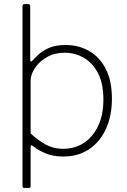

<svg xmlns="http://www.w3.org/2000/svg" viewBox="-20 -762 628 947"><path d="M119 -742Q129 -742 129 -731V-468Q129 -460 132 -459Q135 -458 141 -464Q149 -473 167.5 -491Q186 -509 219 -524.5Q252 -540 304 -540Q368 -540 419.5 -510.5Q471 -481 501.5 -422.5Q532 -364 532 -275Q532 -190 502.5 -126Q473 -62 419.5 -26Q366 10 292 10Q241 10 204 -6Q167 -22 145 -40Q137 -47 134 -45Q131 -43 131 -33V155Q131 165 122 165H99Q91 165 91 156V-730Q91 -737 93.5 -739.5Q96 -742 103 -742H119ZM131 -104Q168 -69 206.5 -48.5Q245 -28 291 -28Q349 -28 393.5 -57Q438 -86 464 -140.5Q490 -195 490 -271Q490 -351 463 -402Q436 -453 392.5 -477.5Q349 -502 299 -502Q249 -502 211 -480Q173 -458 152 -426Q131 -394 131 -364V-104Z"/></svg>

Font: Libre Franklin Thin Thin
Style: Regular
Weight: 250
Version: Version 3.000